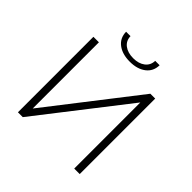

<svg xmlns="http://www.w3.org/2000/svg" viewBox="-217 -1067 1259 1259"><g transform="rotate(45 412.5 -437.5)"><path d="M126 -700H177V-86L654 -700H699V0H648V-613L171 0H126ZM254 -875H295Q296 -833 327.5 -809Q359 -785 410 -785Q460 -785 491.5 -809Q523 -833 524 -875H565Q564 -818 521.5 -785.5Q479 -753 410 -753Q340 -753 297.5 -785.5Q255 -818 254 -875Z"/></g></svg>

Font: Goldbeck Next Light
Style: Regular
Weight: 300
Designer: Julieta Ulanovsky
Foundry: Julieta Ulanovsky
Version: Version 7.200